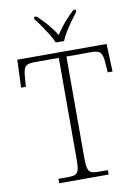

<svg xmlns="http://www.w3.org/2000/svg" viewBox="-100 -997 773 1063"><g transform="rotate(-10 287.0 -465.5)"><path d="M145 0V-25H201Q226 -25 239 -30.5Q252 -36 257.5 -54Q263 -72 263 -108V-684H125Q85 -684 73.5 -667.5Q62 -651 60 -612L56 -558H29L35 -714H537L543 -558H516L512 -612Q510 -651 498.5 -667.5Q487 -684 447 -684H306V-109Q306 -73 311.5 -54.5Q317 -36 330.5 -30.5Q344 -25 368 -25H423V0ZM261 -771Q252 -794 235.5 -820.5Q219 -847 201 -873Q183 -899 167 -918V-931H181Q205 -909 222.5 -890Q240 -871 255 -851.5Q270 -832 285 -809Q300 -832 315 -851.5Q330 -871 347.5 -890Q365 -909 388 -931H402V-918Q387 -899 368.5 -873Q350 -847 333.5 -820.5Q317 -794 308 -771Z"/></g></svg>

Font: Noto Serif Thai ExtraLight
Style: Regular
Weight: 250
Version: Version 2.001